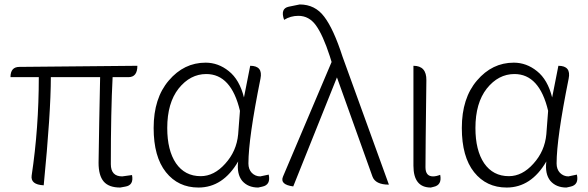

<svg xmlns="http://www.w3.org/2000/svg" viewBox="-20 -828 2637 861"><path d="M519 13Q468 13 445 -14Q422 -41 422 -98Q422 -135 425 -283Q428 -432 429 -482H208Q208 -323 176 3Q116 0 122 -41Q154 -254 154 -482H27Q27 -528 67 -528L596 -533Q596 -482 556 -482H485Q477 -329 477 -92Q477 -37 528 -37L572 -43Q581 3 541 9Z M870 13Q779 13 724 -56Q669 -125 669 -254Q669 -388 737 -467Q805 -547 902 -547Q959 -547 1006 -509Q1054 -471 1074 -391L1102 -533Q1160 -533 1148 -475Q1094 -207 1094 -95Q1094 -69 1109 -53Q1125 -37 1147 -37L1185 -45Q1195 1 1156 9L1138 13Q1092 13 1066 -17Q1041 -48 1048 -104Q980 13 870 13ZM880 -38Q940 -38 990 -94Q1041 -150 1048 -226L1056 -331Q1017 -496 905 -496Q833 -496 781 -431Q730 -366 730 -254Q730 -154 769 -96Q809 -38 880 -38Z M1295 8Q1234 0 1249 -36L1467 -550L1459 -576Q1428 -671 1397 -714Q1366 -757 1318 -757Q1283 -757 1254 -739Q1236 -790 1275 -798L1324 -808Q1393 -808 1434 -753Q1476 -698 1516 -574L1724 0Q1663 0 1650 -37L1491 -481Z M1912 13Q1834 13 1834 -85V-533Q1893 -533 1892 -468Q1888 -151 1888 -78Q1888 -37 1922 -37Q1936 -37 1954 -44Q1963 2 1924 10Z M2252 13Q2161 13 2106 -56Q2051 -125 2051 -254Q2051 -388 2119 -467Q2187 -547 2284 -547Q2341 -547 2388 -509Q2436 -471 2456 -391L2484 -533Q2542 -533 2530 -475Q2476 -207 2476 -95Q2476 -69 2491 -53Q2507 -37 2529 -37L2567 -45Q2577 1 2538 9L2520 13Q2474 13 2448 -17Q2423 -48 2430 -104Q2362 13 2252 13ZM2262 -38Q2322 -38 2372 -94Q2423 -150 2430 -226L2438 -331Q2399 -496 2287 -496Q2215 -496 2163 -431Q2112 -366 2112 -254Q2112 -154 2151 -96Q2191 -38 2262 -38Z"/></svg>

Font: Swei Half Moon CJK SC
Style: Light
Weight: 300
Version: Version 2.071